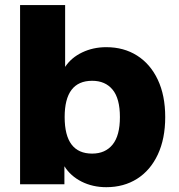

<svg xmlns="http://www.w3.org/2000/svg" viewBox="-20 -739 717 770"><path d="M238.3 -72.3V0H60.5V-718.8H241.2V-470.7Q265.6 -507.8 309.6 -528.8Q353.5 -549.8 406.2 -549.8Q476.6 -549.8 529.8 -516.1Q583 -482.4 612.8 -419.4Q642.6 -356.4 642.6 -269.5Q642.6 -182.6 612.8 -119.1Q583 -55.7 529.8 -22Q476.6 11.7 406.2 11.7Q351.6 11.7 307.1 -10.7Q262.7 -33.2 238.3 -72.3ZM349.6 -123Q402.3 -123 431.6 -159.2Q460.9 -195.3 460.9 -269.5Q460.9 -343.8 431.6 -379.4Q402.3 -415 349.6 -415Q239.3 -415 239.3 -269.5Q239.3 -123 349.6 -123Z"/></svg>

Font: Min Sans Black
Style: Regular
Weight: 900
Designer: Jinseong-Kim, NotoSansCJK, Nunito
Foundry: Jinseong-Kim
Version: Version 1.000